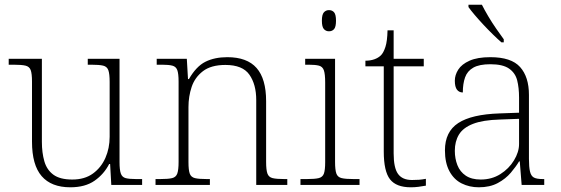

<svg xmlns="http://www.w3.org/2000/svg" viewBox="-20 -786 2383 816"><path d="M279 10Q198 10 157 -37.5Q116 -85 116 -184V-439Q116 -473 110.5 -488Q105 -503 88.5 -507Q72 -511 38 -511H17V-536H158V-183Q158 -137 168.5 -100.5Q179 -64 207 -43.5Q235 -23 287 -23Q340 -23 375 -48.5Q410 -74 428 -115Q446 -156 446 -205V-438Q446 -472 440.5 -487.5Q435 -503 418.5 -507Q402 -511 368 -511H353V-536H488V-97Q488 -64 493.5 -48.5Q499 -33 514 -29Q529 -25 558 -25H584V0H453L448 -89H444Q422 -46 382 -18Q342 10 279 10Z M641 0V-25H661Q695 -25 711.5 -29Q728 -33 733.5 -48.5Q739 -64 739 -98V-439Q739 -473 733.5 -488Q728 -503 712.5 -507Q697 -511 669 -511H646V-536H774L779 -450H783Q814 -504 853 -523.5Q892 -543 946 -543Q1030 -543 1070.5 -497Q1111 -451 1111 -356V-98Q1111 -64 1116.5 -48.5Q1122 -33 1138.5 -29Q1155 -25 1188 -25H1201V0H1069V-361Q1069 -427 1040 -468.5Q1011 -510 938 -510Q877 -510 842.5 -483.5Q808 -457 794.5 -416.5Q781 -376 781 -331V-97Q781 -63 786.5 -48Q792 -33 808.5 -29Q825 -25 858 -25H872V0Z M1257 0V-25H1284Q1318 -25 1334.5 -29Q1351 -33 1356.5 -48Q1362 -63 1362 -97V-435Q1362 -471 1356.5 -487Q1351 -503 1335.5 -507Q1320 -511 1292 -511H1277V-536H1404V-98Q1404 -64 1409.5 -48.5Q1415 -33 1432 -29Q1449 -25 1482 -25H1508V0ZM1378 -653Q1365 -653 1356.5 -662.5Q1348 -672 1348 -698Q1348 -724 1356.5 -733.5Q1365 -743 1378 -743Q1392 -743 1400 -733.5Q1408 -724 1408 -698Q1408 -672 1400 -662.5Q1392 -653 1378 -653Z M1726 10Q1664 10 1637.5 -24Q1611 -58 1611 -142V-504H1533V-528Q1554 -528 1571 -534Q1588 -540 1599 -551Q1610 -562 1618 -586.5Q1626 -611 1627 -657H1653V-536H1781V-504H1653V-134Q1653 -73 1671.5 -47Q1690 -21 1731 -21Q1748 -21 1761 -22Q1774 -23 1790 -26V3Q1774 6 1758 8Q1742 10 1726 10Z M2015 10Q1975 10 1942 -6.5Q1909 -23 1890 -58.5Q1871 -94 1871 -147Q1871 -226 1927.5 -263Q1984 -300 2103 -304L2186 -307V-371Q2186 -413 2178 -444.5Q2170 -476 2143.5 -494.5Q2117 -513 2064 -513Q2017 -513 1991.5 -498.5Q1966 -484 1956.5 -457Q1947 -430 1947 -393Q1931 -393 1922 -405Q1913 -417 1913 -443Q1913 -467 1927.5 -490Q1942 -513 1975.5 -528Q2009 -543 2064 -543Q2153 -543 2190.5 -501Q2228 -459 2228 -383V-111Q2228 -76 2232.5 -57Q2237 -38 2249 -31.5Q2261 -25 2287 -25H2293V0H2197L2189 -100H2186Q2173 -78 2151 -52Q2129 -26 2095.5 -8Q2062 10 2015 10ZM2023 -23Q2070 -23 2106.5 -46Q2143 -69 2164.5 -104.5Q2186 -140 2186 -174V-281L2105 -278Q2032 -276 1990 -259.5Q1948 -243 1930.5 -214Q1913 -185 1913 -145Q1913 -112 1924 -84Q1935 -56 1959.5 -39.5Q1984 -23 2023 -23ZM2111 -606Q2095 -620 2075 -639.5Q2055 -659 2034.5 -681Q2014 -703 1997 -723Q1980 -743 1971 -756V-766H2028Q2039 -744 2055 -717Q2071 -690 2089 -664Q2107 -638 2121 -619V-606Z"/></svg>

Font: Noto Serif Khmer ExtraLight
Style: Regular
Weight: 250
Version: Version 2.003